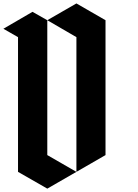

<svg xmlns="http://www.w3.org/2000/svg" viewBox="-107 -1120 819 1140"><path d="M-86.9 -949.2Q-57.6 -932.6 0 -899.4Q0 -632.8 0 -99.6Q57.6 -66.4 173.8 0Q231.4 -33.2 346.7 -99.6Q289.1 -132.8 173.8 -199.2Q173.8 -465.8 173.8 -1000Q144.5 -1016.6 85.9 -1049.8Q28.3 -1016.6 -86.9 -949.2ZM173.8 -1000Q231.4 -965.8 346.7 -899.4Q346.7 -632.8 346.7 -99.6Q404.3 -132.8 519.5 -199.2Q519.5 -465.8 519.5 -1000Q461.9 -1033.2 346.7 -1099.6Q289.1 -1066.4 173.8 -1000Z"/></svg>

Font: DreiFraktur
Style: Regular
Weight: 400
Designer: JayCobs
Version: Version 1.2